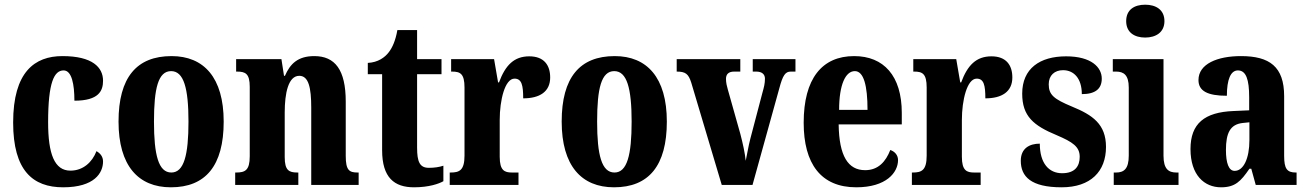

<svg xmlns="http://www.w3.org/2000/svg" viewBox="-20 -788 5567 818"><path d="M249 10C383 10 419 -52 419 -100C419 -121 407 -135 391 -144C373 -97 334 -61 280 -61C212 -61 185 -132 185 -267C185 -438 211 -488 251 -488C286 -488 297 -428 297 -359C401 -359 419 -401 419 -444C419 -501 374 -549 246 -549C128 -549 36 -482 36 -266C36 -61 120 10 249 10Z M708 10C856 10 933 -82 933 -270C933 -458 848 -549 711 -549C562 -549 485 -458 485 -270C485 -82 569 10 708 10ZM710 -53C655 -53 636 -128 636 -270C636 -412 654 -485 709 -485C763 -485 783 -412 783 -270C783 -128 764 -53 710 -53Z M982 0H1251V-53H1247C1211 -53 1193 -62 1193 -119V-309C1193 -390 1208 -465 1255 -465C1295 -465 1306 -414 1306 -329V0H1508V-53H1504C1468 -53 1453 -62 1453 -124V-355C1453 -491 1407 -549 1319 -549C1249 -549 1216 -516 1194 -465H1190L1179 -536H986V-483H990C1026 -483 1044 -474 1044 -418V-122C1044 -62 1024 -53 986 -53H982Z M1744 10C1807 10 1850 -5 1869 -16V-82C1851 -76 1830 -73 1807 -73C1768 -73 1757 -99 1757 -159V-472H1861V-536H1757V-660H1673C1665 -614 1651 -584 1636 -565C1620 -544 1591 -522 1547 -520V-472H1608V-148C1608 -31 1660 10 1744 10Z M1896 0H2189V-53H2161C2130 -53 2109 -61 2109 -120V-277C2109 -361 2131 -453 2172 -453C2203 -453 2209 -424 2209 -369C2279 -369 2324 -397 2324 -458C2324 -510 2298 -548 2235 -548C2170 -548 2133 -510 2106 -437H2102L2085 -536H1902V-483H1906C1941 -483 1959 -474 1959 -415V-125C1959 -62 1937 -53 1900 -53H1896Z M2596 10C2744 10 2821 -82 2821 -270C2821 -458 2736 -549 2599 -549C2450 -549 2373 -458 2373 -270C2373 -82 2457 10 2596 10ZM2598 -53C2543 -53 2524 -128 2524 -270C2524 -412 2542 -485 2597 -485C2651 -485 2671 -412 2671 -270C2671 -128 2652 -53 2598 -53Z M2925 -436 3055 0H3186L3300 -411C3315 -468 3326 -483 3349 -483H3369V-536H3187V-483H3202C3228 -483 3239 -470 3239 -453C3239 -432 3235 -417 3228 -392L3177 -198C3168 -164 3163 -129 3157 -103C3154 -135 3145 -176 3134 -218L3081 -406C3077 -420 3073 -435 3073 -452C3073 -471 3083 -483 3108 -483H3134V-536H2863V-483C2900 -483 2913 -474 2925 -436Z M3628 10C3756 10 3806 -53 3806 -106C3806 -128 3791 -143 3773 -149C3754 -100 3722 -63 3666 -63C3593 -63 3555 -123 3553 -258H3822V-307C3822 -465 3745 -549 3619 -549C3482 -549 3404 -453 3404 -265C3404 -91 3477 10 3628 10ZM3676 -320H3555C3555 -427 3582 -485 3622 -485C3660 -485 3676 -423 3676 -320Z M3865 0H4158V-53H4130C4099 -53 4078 -61 4078 -120V-277C4078 -361 4100 -453 4141 -453C4172 -453 4178 -424 4178 -369C4248 -369 4293 -397 4293 -458C4293 -510 4267 -548 4204 -548C4139 -548 4102 -510 4075 -437H4071L4054 -536H3871V-483H3875C3910 -483 3928 -474 3928 -415V-125C3928 -62 3906 -53 3869 -53H3865Z M4503 10C4627 10 4692 -58 4692 -162C4692 -259 4635 -298 4547 -334C4470 -366 4448 -384 4448 -429C4448 -467 4473 -489 4509 -489C4555 -489 4589 -454 4589 -387C4647 -387 4674 -410 4674 -453C4674 -501 4630 -548 4522 -548C4410 -548 4335 -496 4335 -389C4335 -293 4383 -253 4482 -212C4550 -183 4580 -163 4580 -120C4580 -80 4560 -50 4505 -50C4449 -50 4410 -92 4410 -176C4366 -176 4329 -156 4329 -103C4329 -36 4372 10 4503 10Z M4859 -628C4904 -628 4941 -650 4941 -698C4941 -747 4904 -768 4859 -768C4813 -768 4778 -747 4778 -698C4778 -650 4813 -628 4859 -628ZM4725 0H5001V-53H4992C4959 -53 4937 -67 4937 -125V-536H4721V-483H4735C4767 -483 4789 -469 4789 -415V-125C4789 -68 4768 -53 4735 -53H4725Z M5182 10C5242 10 5266 -15 5303 -69H5311L5330 0H5504V-53H5501C5463 -53 5451 -69 5451 -124V-378C5451 -504 5389 -549 5267 -549C5167 -549 5086 -516 5086 -447C5086 -400 5125 -380 5207 -380C5207 -449 5223 -488 5254 -488C5289 -488 5302 -449 5302 -374V-318L5235 -315C5112 -310 5052 -262 5052 -153C5052 -42 5111 10 5182 10ZM5240 -60C5215 -60 5203 -93 5203 -149C5203 -221 5221 -258 5274 -264L5303 -267V-191C5303 -113 5278 -60 5240 -60Z"/></svg>

Font: Noto Serif Hebrew ExtraCondensed ExtraBold
Style: Regular
Weight: 800
Width: 2
Designer: Monotype Design Team
Foundry: Monotype Imaging Inc.
Version: Version 2.004